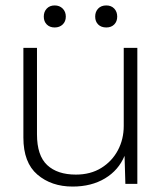

<svg xmlns="http://www.w3.org/2000/svg" viewBox="-20 -676 597 706"><path d="M247 10Q169 10 117.5 -34Q66 -78 66 -170V-500H116V-182Q116 -104 153.5 -69Q191 -34 259 -34Q313 -34 352.5 -58.5Q392 -83 413.5 -123.5Q435 -164 435 -213V-500H485V0H441L438 -103Q416 -50 366 -20Q316 10 247 10ZM181 -656Q199 -656 210.5 -644.5Q222 -633 222 -615Q222 -597 210.5 -586Q199 -575 181 -575Q163 -575 152 -586Q141 -597 141 -615Q141 -633 152 -644.5Q163 -656 181 -656ZM371 -656Q389 -656 400 -644.5Q411 -633 411 -615Q411 -597 400 -586Q389 -575 371 -575Q352 -575 341 -586Q330 -597 330 -615Q330 -633 341 -644.5Q352 -656 371 -656Z"/></svg>

Font: Prodigy Sans Light
Style: Regular
Weight: 300
Designer: Wei Huang
Foundry: Wei Huang
Version: Version 1.003; ttfautohint (v1.8.3)